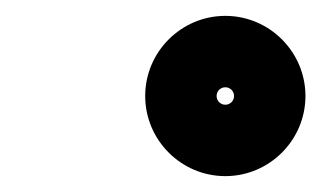

<svg xmlns="http://www.w3.org/2000/svg" viewBox="-20 -576 405 242"><path d="M275 -455C275 -448.9 270.1 -444 264 -444C257.9 -444 253 -448.9 253 -455C253 -461.1 257.9 -466 264 -466C270.1 -466 275 -461.1 275 -455ZM163 -455C163 -399.4 208.4 -354 264 -354C319.6 -354 365 -399.4 365 -455C365 -510.6 319.6 -556 264 -556C208.4 -556 163 -510.6 163 -455Z"/></svg>

Font: FRB American Cursive Guidelines Arrows Black
Style: Bold Italic
Weight: 900
Italic angle: -25°
Version: Version 2.0;Modular Font Editor K font №1